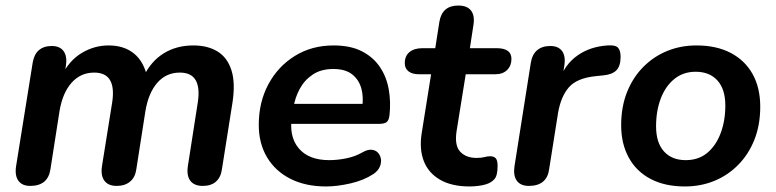

<svg xmlns="http://www.w3.org/2000/svg" viewBox="-20 -663 2801 693"><path d="M89 8Q60 8 46.5 -10.5Q33 -29 38 -63L98 -437Q103 -467 120.5 -482Q138 -497 167 -497Q196 -497 209.5 -478.5Q223 -460 218 -427L208 -362L201 -387Q229 -444 274.5 -471.5Q320 -499 372 -499Q428 -499 464 -469.5Q500 -440 512 -382L499 -388Q525 -442 571 -470.5Q617 -499 678 -499Q730 -499 765.5 -477Q801 -455 815.5 -409Q830 -363 819 -292L781 -52Q777 -23 759.5 -7.5Q742 8 712 8Q681 8 667 -10.5Q653 -29 658 -63L694 -294Q702 -347 686 -374Q670 -401 629 -401Q580 -401 548 -364.5Q516 -328 505 -263L472 -52Q468 -23 449.5 -7.5Q431 8 401 8Q371 8 357 -10.5Q343 -29 348 -63L385 -294Q393 -347 377 -374Q361 -401 320 -401Q271 -401 238.5 -364.5Q206 -328 195 -263L162 -52Q153 8 89 8Z M1157 10Q1083 10 1028.5 -17.5Q974 -45 944 -95Q914 -145 914 -212Q914 -294 948.5 -358.5Q983 -423 1044 -461Q1105 -499 1184 -499Q1245 -499 1286 -478Q1327 -457 1351 -421.5Q1375 -386 1383 -341Q1391 -296 1386 -249Q1384 -228 1375 -222Q1366 -216 1350 -216H1014L1024 -288H1304L1287 -273Q1293 -313 1284 -344.5Q1275 -376 1250.5 -395Q1226 -414 1183 -414Q1139 -414 1109 -394Q1079 -374 1062 -342.5Q1045 -311 1039 -275L1034 -244Q1022 -171 1058 -128Q1094 -85 1168 -85Q1198 -85 1230 -91.5Q1262 -98 1288 -113Q1307 -124 1321.5 -122.5Q1336 -121 1344.5 -111.5Q1353 -102 1355 -88.5Q1357 -75 1350.5 -60.5Q1344 -46 1328 -35Q1293 -12 1245 -1Q1197 10 1157 10Z M1675 10Q1610 10 1568 -14.5Q1526 -39 1509.5 -82Q1493 -125 1502 -182L1536 -395H1492Q1468 -395 1454.5 -405.5Q1441 -416 1441 -435Q1441 -461 1458 -475Q1475 -489 1504 -489H1551L1566 -585Q1571 -614 1588 -628.5Q1605 -643 1634 -643Q1666 -643 1680 -625Q1694 -607 1689 -574L1676 -489H1774Q1799 -489 1812.5 -479.5Q1826 -470 1826 -450Q1826 -426 1810.5 -410.5Q1795 -395 1768 -395H1661L1628 -190Q1620 -138 1641 -115.5Q1662 -93 1700 -93Q1718 -93 1728.5 -96Q1739 -99 1749 -99Q1763 -99 1769.5 -91.5Q1776 -84 1776 -64Q1776 -30 1765 -17Q1754 -4 1735 2Q1723 6 1706 8Q1689 10 1675 10Z M1889 8Q1859 8 1845.5 -10.5Q1832 -29 1837 -63L1896 -437Q1901 -467 1919 -482Q1937 -497 1966 -497Q1995 -497 2008.5 -479Q2022 -461 2017 -427L2008 -371H1998Q2018 -430 2064 -462.5Q2110 -495 2173 -499Q2201 -501 2210.5 -491Q2220 -481 2220 -458Q2220 -425 2205 -409.5Q2190 -394 2158 -391L2129 -388Q2062 -381 2033 -347.5Q2004 -314 1994 -254L1962 -52Q1958 -22 1939.5 -7Q1921 8 1889 8Z M2452 10Q2380 10 2328.5 -17Q2277 -44 2249.5 -94Q2222 -144 2222 -211Q2222 -277 2243 -330Q2264 -383 2301.5 -421Q2339 -459 2388 -479Q2437 -499 2494 -499Q2566 -499 2617.5 -472Q2669 -445 2696.5 -395.5Q2724 -346 2724 -278Q2724 -212 2703 -159Q2682 -106 2644.5 -68Q2607 -30 2558 -10Q2509 10 2452 10ZM2455 -85Q2501 -85 2532.5 -111Q2564 -137 2581 -182Q2598 -227 2598 -282Q2598 -341 2569.5 -372.5Q2541 -404 2491 -404Q2446 -404 2414 -378Q2382 -352 2365 -307.5Q2348 -263 2348 -207Q2348 -148 2376.5 -116.5Q2405 -85 2455 -85Z"/></svg>

Font: Nunito ExtraLight
Style: Bold Italic
Weight: 700
Italic angle: -9°
Version: Version 3.602